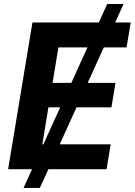

<svg xmlns="http://www.w3.org/2000/svg" viewBox="-20 -839 668 952"><path d="M96.7 92.8 511.7 -819.3H592.8L177.7 92.8ZM20.3 0 140.9 -727.5H628.1L607.5 -604.1H269.6L240.6 -428.2H552.7L532.5 -306.9H220.1L189.8 -123.5H528.7L508.4 0Z"/></svg>

Font: Inter
Style: Italic
Weight: 400
Italic angle: -9.3988°
Designer: Rasmus Andersson
Foundry: rsms
Version: Version 4.001;git-66647c0bb